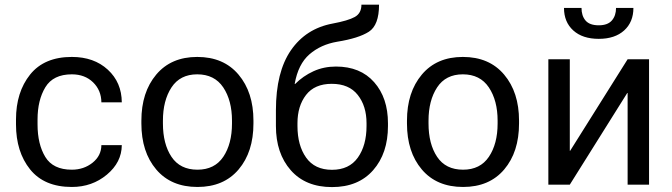

<svg xmlns="http://www.w3.org/2000/svg" viewBox="-20 -778 2832 809"><path d="M282.7 -63Q333 -63 369.9 -92.3Q406.7 -121.6 407.2 -166.5H493.2Q492.7 -94.2 430.4 -42.2Q368.2 9.8 282.7 9.8Q166.5 9.8 106.9 -64.2Q47.4 -138.2 47.4 -253.9V-274.4Q47.4 -389.6 106.9 -463.9Q166.5 -538.1 282.7 -538.1Q376 -538.1 434.3 -484.4Q492.7 -430.7 493.2 -346.7H407.2Q406.7 -397.5 372.1 -431.2Q337.4 -464.8 282.7 -464.8Q204.1 -464.8 171.1 -410.4Q138.2 -356 138.2 -274.4V-253.9Q138.2 -170.4 170.9 -116.7Q203.6 -63 282.7 -63Z M575.7 -269.5Q575.7 -389.2 638.2 -463.6Q700.7 -538.1 811 -538.1Q922.4 -538.1 985.1 -463.6Q1047.9 -389.2 1047.9 -269.5V-257.8Q1047.9 -137.7 985.4 -64Q922.9 9.8 812 9.8Q700.7 9.8 638.2 -64Q575.7 -137.7 575.7 -257.8ZM666.5 -257.8Q666.5 -171.4 702.6 -117.2Q738.8 -63 812 -63Q884.3 -63 920.9 -117.4Q957.5 -171.9 957.5 -257.8V-269.5Q957.5 -354.5 920.7 -409.7Q883.8 -464.8 811 -464.8Q738.8 -464.8 702.6 -409.7Q666.5 -354.5 666.5 -269.5Z M1395.5 -497.6Q1498.5 -497.6 1556.6 -431.6Q1614.7 -365.7 1614.7 -258.8V-247.1Q1614.7 -131.8 1552.2 -60.8Q1489.7 10.3 1378.9 10.3Q1267.6 10.3 1205.1 -60.8Q1142.6 -131.8 1142.6 -247.1V-313.5Q1142.6 -474.6 1205.8 -566.2Q1269 -657.7 1381.3 -678.7Q1446.8 -690.9 1474.9 -706.5Q1502.9 -722.2 1502.9 -758.3H1577.1Q1577.1 -671.9 1534.2 -644.3Q1491.2 -616.7 1400.4 -602.1Q1331.5 -590.3 1283.9 -549.1Q1236.3 -507.8 1221.7 -424.8L1223.1 -423.8Q1257.3 -458 1300.8 -477.8Q1344.2 -497.6 1395.5 -497.6ZM1377.9 -424.8Q1305.7 -424.8 1269.5 -377.9Q1233.4 -331.1 1233.4 -258.8V-247.1Q1233.4 -165.5 1269.8 -114Q1306.2 -62.5 1378.9 -62.5Q1451.2 -62.5 1487.8 -114Q1524.4 -165.5 1524.4 -247.1V-258.8Q1524.4 -331.1 1487.5 -377.9Q1450.7 -424.8 1377.9 -424.8Z M1694.8 -269.5Q1694.8 -389.2 1757.3 -463.6Q1819.8 -538.1 1930.2 -538.1Q2041.5 -538.1 2104.2 -463.6Q2167 -389.2 2167 -269.5V-257.8Q2167 -137.7 2104.5 -64Q2042 9.8 1931.2 9.8Q1819.8 9.8 1757.3 -64Q1694.8 -137.7 1694.8 -257.8ZM1785.6 -257.8Q1785.6 -171.4 1821.8 -117.2Q1857.9 -63 1931.2 -63Q2003.4 -63 2040 -117.4Q2076.7 -171.9 2076.7 -257.8V-269.5Q2076.7 -354.5 2039.8 -409.7Q2002.9 -464.8 1930.2 -464.8Q1857.9 -464.8 1821.8 -409.7Q1785.6 -354.5 1785.6 -269.5Z M2624.5 -528.3H2714.8V0H2624.5V-386.2H2623L2380.9 0H2290.5V-528.3H2380.9V-142.6H2382.3ZM2648.9 -744.6Q2648.9 -685.1 2609.9 -649.7Q2570.8 -614.3 2502.9 -614.3Q2434.6 -614.3 2395.5 -649.7Q2356.4 -685.1 2356.4 -744.6H2430.2Q2430.2 -711.4 2447.3 -691.4Q2464.4 -671.4 2502.9 -671.4Q2540.5 -671.4 2558.1 -691.7Q2575.7 -711.9 2575.7 -744.6Z"/></svg>

Font: Roboto Web
Style: Regular
Weight: 400
Designer: Google
Version: Version 1.200310; 2013